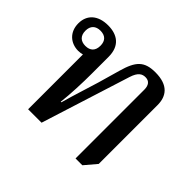

<svg xmlns="http://www.w3.org/2000/svg" viewBox="-131 -734 919 919"><g transform="rotate(45 328.5 -275.0)"><path d="M450 -556C375 -556 347 -525 323 -440L291 -328C269 -254 254 -212 233 -136H229C236 -195 239 -277 239 -335V-450C239 -522 196 -555 131 -555C62 -555 23 -518 23 -461C23 -402 64 -367 116 -367C127 -367 136 -369 144 -371V0H235L378 -452C392 -497 412 -506 433 -506C459 -506 471 -488 471 -460V6H517L568 -54V-452C568 -511 538 -556 450 -556ZM123 -408C91 -408 72 -426 72 -460C72 -493 91 -511 123 -511C156 -511 174 -493 174 -460C174 -426 156 -408 123 -408Z"/></g></svg>

Font: Noto Serif Thai Medium
Style: Regular
Weight: 500
Designer: Monotype Design Team
Foundry: Monotype Imaging Inc.
Version: Version 1.901;PS 001.901;hotconv 1.0.88;makeotf.lib2.5.64775